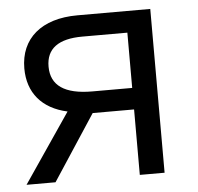

<svg xmlns="http://www.w3.org/2000/svg" viewBox="-44 -580 643 625"><g transform="rotate(-5 277.5 -267.5)"><path d="M388.2 -213.9H252.9L112.8 0H18.1L171.9 -226.1C89.4 -244.1 43.9 -298.3 43.9 -377.9C43.9 -475.6 113.3 -535.2 231 -535.2H469.2V0H388.2ZM388.2 -284.2V-464.8H241.2C162.6 -464.8 123 -435.5 123 -377C123 -314.9 168 -284.2 257.8 -284.2Z"/></g></svg>

Font: OpenSansEmoji
Style: Regular
Weight: 400
Foundry: MorbZ
Version: Version 1.000;PS 001.000;hotconv 1.0.70;makeotf.lib2.5.58329